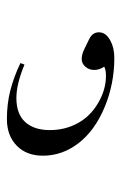

<svg xmlns="http://www.w3.org/2000/svg" viewBox="-20 -749 895 1344"><path d="M280.3 340.8Q165 340.8 96.7 270.3Q28.3 199.7 28.3 84.5Q28.3 -21 52 -114.7Q75.7 -208.5 123 -307.6L151.4 -296.9Q94.7 -160.6 94.7 -63.5Q94.7 49.3 156.7 105.5Q218.8 161.6 328.6 161.6Q435.1 161.6 523.4 113.8Q611.8 65.9 666.7 -27.6Q721.7 -121.1 721.7 -217.8Q721.7 -261.2 709.5 -282.2Q675.8 -259.3 639.2 -259.3Q604 -259.3 577.9 -281.7Q551.8 -304.2 551.8 -335.9Q551.8 -369.1 572.3 -409.7L604.5 -475.6Q627.4 -522.9 672.4 -522.9Q719.7 -522.9 750 -469.2Q780.3 -415.5 780.3 -343.8Q780.3 -161.6 712.2 1.5Q644 164.6 530.3 252.7Q416.5 340.8 280.3 340.8ZM600.1 -728.5ZM298.8 575.7Z"/></svg>

Font: Noto Nastaliq Urdu
Style: Regular
Weight: 400
Designer: Monotype Design Team
Foundry: Monotype Imaging Inc.
Version: Version 1.02 uh